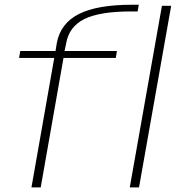

<svg xmlns="http://www.w3.org/2000/svg" viewBox="-20 -810 776 830"><path d="M116 0 214.5 -559.5H62.5L67.5 -589.5H220L225.5 -623.5Q241 -708.5 320.2 -749Q399.5 -789.5 551 -789.5H580L575 -760.5H545Q411.5 -760.5 345 -727.8Q278.5 -695 266 -622.5L259 -589.5H485.5L480.5 -559.5H254.5L156 0ZM541 0 680 -785H720L581 0Z"/></svg>

Font: Anybody ExtraExpanded ExtraLight
Style: Italic
Weight: 200
Width: 8
Italic angle: -10°
Designer: Tyler Finck
Foundry: Etcetera Type Company
Version: Version 1.010; ttfautohint (v1.8.3) -l 8 -r 50 -G 200 -x 14 